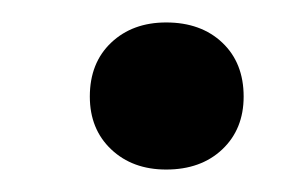

<svg xmlns="http://www.w3.org/2000/svg" viewBox="-20 -393 270 171"><path d="M60 -307Q60 -337 79 -355Q98 -373 128 -373Q159 -373 178 -355Q197 -337 197 -307Q197 -278 178 -260Q159 -242 128 -242Q98 -242 79 -260Q60 -278 60 -307Z"/></svg>

Font: PTSerifItalic
Style: Italic
Weight: 400
Italic angle: -12°
Designer: A.Korolkova, O.Umpeleva, V.Yefimov
Foundry: ParaType Ltd
Version: Version 1.000W OFL